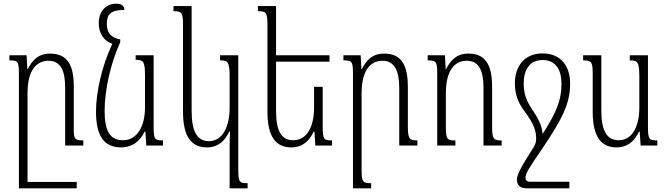

<svg xmlns="http://www.w3.org/2000/svg" viewBox="-20 -793 3632 1046"><path d="M382 -83V-323C382 -444 343 -501 253 -501C188 -501 156 -465 131 -416H129L125 -492H31V-464C78 -464 83 -458 83 -390V233H398V198H130V-285C130 -411 179 -462 244 -462C311 -462 335 -407 335 -315V0H434V-28C391 -28 382 -35 382 -83Z M640 10C701 10 744 -25 768 -76H772L777 0H868V-28C823 -28 817 -33 817 -106V-492H719V-467C759 -467 770 -462 770 -381V-207C770 -108 729 -29 650 -29C580 -29 550 -78 550 -188C550 -302 582 -447 635 -563V-578C586 -588 562 -612 562 -663C562 -713 581 -739 658 -739C656 -760 644 -773 614 -773C557 -773 518 -732 518 -666C518 -608 548 -570 592 -554C537 -439 503 -294 503 -185C503 -46 551 10 640 10Z M1231 233H1329V205C1284 205 1278 200 1278 127V-492H1179V-464C1219 -464 1231 -459 1231 -378V-207C1231 -109 1196 -24 1118 -24C1053 -24 1024 -79 1024 -188V-760H925V-732C969 -732 977 -726 977 -659V-185C977 -46 1024 10 1107 10C1168 10 1205 -25 1229 -76H1233C1232 -54 1231 -25 1231 -3Z M1738 -320H1691V-207C1691 -109 1656 -29 1578 -29C1513 -29 1484 -79 1484 -188V-457H1775V-492H1484V-760H1385V-732C1429 -732 1437 -726 1437 -659V-185C1437 -46 1484 10 1567 10C1628 10 1665 -25 1689 -76H1693L1698 0H1789V-28C1744 -28 1738 -33 1738 -106Z M2254 -28C2211 -28 2202 -35 2202 -104V-319C2202 -444 2163 -501 2073 -501C2008 -501 1976 -465 1951 -416H1949L1945 -492H1851V-464C1898 -464 1903 -458 1903 -390V233H2002V205C1958 205 1950 201 1950 131V-285C1950 -411 1999 -462 2064 -462C2131 -462 2155 -403 2155 -315V0H2254Z M2713 -28C2670 -28 2661 -35 2661 -104V-319C2661 -444 2622 -501 2532 -501C2467 -501 2435 -465 2410 -416H2408L2404 -492H2310V-464C2357 -464 2362 -458 2362 -390V0H2461V-28C2417 -28 2409 -32 2409 -103V-285C2409 -411 2458 -462 2523 -462C2590 -462 2614 -407 2614 -315V0H2713Z M2851 233H3082V197H2868C2849 197 2843 187 2843 176C2843 151 2859 127 2936 14C3045 -148 3086 -231 3086 -336C3086 -433 3036 -502 2936 -502C2836 -502 2785 -431 2785 -339C2785 -264 2812 -221 2841 -182C2888 -118 2901 -82 2901 -36C2901 -15 2895 -1 2874 30C2815 121 2796 163 2796 185C2796 226 2826 233 2851 233ZM2875 -204C2853 -237 2833 -276 2833 -337C2833 -407 2861 -466 2936 -466C3010 -466 3039 -409 3039 -337C3039 -252 3015 -186 2936 -63C2933 -106 2916 -143 2875 -204Z M3339 10C3400 10 3437 -25 3461 -76H3465L3470 0H3561V-28C3516 -28 3510 -33 3510 -106V-492H3411V-464C3451 -464 3463 -459 3463 -378V-207C3463 -109 3428 -29 3350 -29C3285 -29 3256 -84 3256 -188V-492H3157V-464C3201 -464 3209 -458 3209 -391V-185C3209 -46 3256 10 3339 10Z"/></svg>

Font: Noto Serif Armenian ExtraCondensed Light
Style: Regular
Weight: 300
Width: 2
Designer: Monotype Design Team
Foundry: Monotype Imaging Inc.
Version: Version 2.008